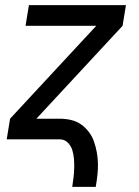

<svg xmlns="http://www.w3.org/2000/svg" viewBox="-20 -540 540 744"><path d="M260 184Q263 165 265 147Q267 129 267.5 111Q268 93 266.5 75Q265 57 260 41Q255 25 242.5 12.5Q230 0 212 0H6L19 -80L353 -440H79L92 -520H468L455 -440L121 -80H212Q234 -80 255.5 -75Q277 -70 294 -58Q311 -46 324 -29Q337 -12 344 8Q351 28 355 49.5Q359 71 359.5 93.5Q360 116 357.5 138.5Q355 161 351 184Z"/></svg>

Font: Iosevka Medium
Style: Italic
Weight: 500
Italic angle: -9°
Monospace: yes
Designer: Belleve Invis
Foundry: Belleve Invis
Version: Version 32.5.0; ttfautohint (v1.8.4)